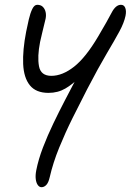

<svg xmlns="http://www.w3.org/2000/svg" viewBox="-20 -517 552 800"><path d="M153 263Q144 263 137.5 254Q131 245 129 229.5Q127 214 131 193Q140 147 159 97.5Q178 48 202 -2Q226 -52 250.5 -99Q275 -146 296 -186Q317 -226 329 -256L363 -252Q337 -222 310 -194Q283 -166 252 -148Q221 -130 182 -130Q130 -130 104.5 -161.5Q79 -193 76.5 -250.5Q74 -308 89 -385Q94 -410 100 -436Q106 -462 114.5 -479.5Q123 -497 135 -497Q150 -497 158.5 -488.5Q167 -480 170 -467Q173 -454 170 -439Q167 -426 163.5 -412Q160 -398 156 -381Q152 -364 147 -342Q135 -281 142.5 -241Q150 -201 194 -201Q240 -201 288.5 -239Q337 -277 389 -365Q428 -431 445 -464Q462 -497 484 -497Q497 -497 502 -484Q507 -471 503 -451Q497 -422 477.5 -386Q458 -350 424.5 -293.5Q391 -237 343 -145Q313 -87 282.5 -25.5Q252 36 226.5 98.5Q201 161 187 222Q182 244 173 253.5Q164 263 153 263Z"/></svg>

Font: Shantell Sans Light
Style: Italic
Weight: 300
Italic angle: -11°
Designer: Stephen Nixon, Anya Danilova, Shantell Martin
Foundry: Arrow Type
Version: Version 1.008;[ac192a2d6]